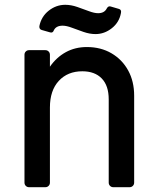

<svg xmlns="http://www.w3.org/2000/svg" viewBox="-20 -780 649 800"><path d="M101 0Q93 0 87.5 -5.5Q82 -11 82 -19V-552Q82 -560 87.5 -565.5Q93 -571 101 -571H169Q177 -571 182.5 -565.5Q188 -560 188 -552V-502Q215 -541 254 -562.5Q293 -584 342 -584Q400 -584 444.5 -558Q489 -532 514 -486.5Q539 -441 539 -381V-19Q539 -11 533.5 -5.5Q528 0 520 0H452Q444 0 438.5 -5.5Q433 -11 433 -19V-366Q433 -423 404 -453Q375 -483 323 -483Q262 -483 225 -443Q188 -403 188 -332V-19Q188 -11 182.5 -5.5Q177 0 169 0ZM378 -638Q354 -638 328 -647Q302 -656 279.5 -664.5Q257 -673 241 -673Q213 -673 204 -653Q200 -642 189 -645L154 -655Q143 -658 144 -671Q152 -711 183 -735.5Q214 -760 252 -760Q276 -760 302 -751Q328 -742 350.5 -733.5Q373 -725 389 -725Q415 -725 425 -745Q431 -756 441 -753L475 -743Q487 -740 484 -726Q477 -687 446 -662.5Q415 -638 378 -638Z"/></svg>

Font: Miriam Libre SemiBold
Style: Regular
Weight: 600
Version: Version 2.000